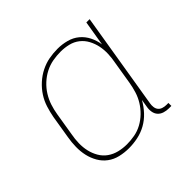

<svg xmlns="http://www.w3.org/2000/svg" viewBox="-133 -698 867 867"><g transform="rotate(-45 300.0 -265.0)"><path d="M239 8Q210 8 182.5 1.5Q155 -5 133.5 -21Q112 -37 98.5 -60.5Q85 -84 79 -110.5Q73 -137 73.5 -166Q74 -195 79 -223L97 -333Q102 -360 110.5 -387Q119 -414 134.5 -438Q150 -462 172 -482Q194 -502 220 -515Q246 -528 273 -533Q300 -538 328 -538Q357 -538 385 -530.5Q413 -523 434 -505.5Q455 -488 467.5 -463Q480 -438 484 -410L504 -530H525L449 -68Q447 -57 448.5 -45.5Q450 -34 456.5 -26Q463 -18 474 -14.5Q485 -11 496 -11H509V8H493Q478 8 463.5 3.5Q449 -1 439.5 -11.5Q430 -22 427.5 -37.5Q425 -53 428 -68L434 -105Q419 -78 398 -55.5Q377 -33 351 -18.5Q325 -4 296 2Q267 8 239 8ZM245 -11Q269 -11 294 -15.5Q319 -20 342 -32.5Q365 -45 384 -63.5Q403 -82 416.5 -104Q430 -126 437.5 -150.5Q445 -175 449 -199L467 -309Q472 -334 473 -360Q474 -386 469 -410Q464 -434 452.5 -455.5Q441 -477 422 -492Q403 -507 378.5 -513Q354 -519 328 -519Q303 -519 278 -514.5Q253 -510 229.5 -498Q206 -486 186 -467.5Q166 -449 152 -426.5Q138 -404 130 -379.5Q122 -355 118 -330L100 -220Q95 -194 94.5 -168Q94 -142 99.5 -118Q105 -94 117.5 -72.5Q130 -51 150 -37Q170 -23 194.5 -17Q219 -11 245 -11Z"/></g></svg>

Font: Iosevka Slab Thin Extended
Style: Italic
Weight: 100
Width: 7
Italic angle: -9°
Monospace: yes
Designer: Belleve Invis
Foundry: Belleve Invis
Version: Version 11.1.0; ttfautohint (v1.8.3)